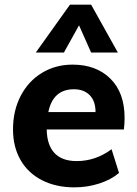

<svg xmlns="http://www.w3.org/2000/svg" viewBox="-20 -798 590 826"><path d="M516 -291Q516 -267 513 -241H181Q182 -174 214.5 -139.5Q247 -105 310 -105Q391 -105 460 -156L492 -54Q458 -25 407 -8.5Q356 8 300 8Q221 8 161 -22.5Q101 -53 68.5 -109.5Q36 -166 36 -241Q36 -322 69 -385.5Q102 -449 160.5 -484.5Q219 -520 292 -520Q394 -520 455 -459.5Q516 -399 516 -291ZM188 -316H391Q391 -363 366 -388.5Q341 -414 298 -414Q208 -414 188 -316ZM255 -572H134L281 -778H372L487 -572H372L320 -689Z"/></svg>

Font: Muli ExtraBold
Style: Italic
Weight: 800
Italic angle: -4.541°
Designer: Vernon Adams
Foundry: Vernon Adams
Version: Version 2.000